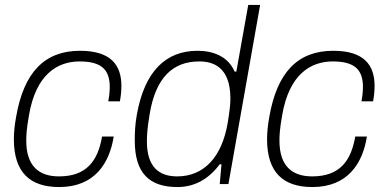

<svg xmlns="http://www.w3.org/2000/svg" viewBox="-20 -743 1547 775"><path d="M219 12C362 12 422 -84 439 -192H392C375 -93 329 -31 218 -31C137 -31 86 -73 86 -175C86 -197 87 -221 97 -278C125 -443 212 -495 301 -495C387 -495 423 -464 423 -392C423 -375 421 -355 417 -334H464C468 -356 470 -377 470 -396C470 -481 427 -538 303 -538C159 -538 76 -450 45 -271C39 -238 36 -208 36 -181C36 -46 102 12 219 12Z M696 12C762 12 820 -17 867 -80H874L867 0H902L1030 -723H982L934 -454H927C900 -517 838 -538 777 -538C650 -538 563 -456 532 -278C525 -239 524 -205 524 -175C524 -43 584 12 696 12ZM695 -31C622 -31 573 -69 573 -172C573 -195 574 -222 584 -282C609 -434 681 -495 784 -495C838 -495 910 -475 910 -345C910 -322 907 -296 899 -246C875 -107 802 -31 695 -31Z M1241 12C1384 12 1444 -84 1461 -192H1414C1397 -93 1351 -31 1240 -31C1159 -31 1108 -73 1108 -175C1108 -197 1109 -221 1119 -278C1147 -443 1234 -495 1323 -495C1409 -495 1445 -464 1445 -392C1445 -375 1443 -355 1439 -334H1486C1490 -356 1492 -377 1492 -396C1492 -481 1449 -538 1325 -538C1181 -538 1098 -450 1067 -271C1061 -238 1058 -208 1058 -181C1058 -46 1124 12 1241 12Z"/></svg>

Font: Archivo Thin
Style: Italic
Weight: 100
Italic angle: -10°
Designer: Hector Gatti
Foundry: Omnibus-Type
Version: Version 2.001